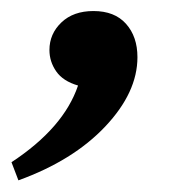

<svg xmlns="http://www.w3.org/2000/svg" viewBox="-60 -147 339 341"><path d="M-27.3 173.3 -39.6 141.1Q53.2 80.1 78.6 4.9Q51.8 -2.9 39.8 -20.3Q27.8 -37.6 27.8 -58.1Q27.8 -86.9 49.1 -107.2Q70.3 -127.4 106 -127.4Q143.6 -127.4 163.8 -104.7Q184.1 -82 184.1 -45.4Q184.1 17.1 127 77.6Q69.8 138.2 -27.3 173.3Z"/></svg>

Font: Elstob
Style: Bold Italic
Weight: 700
Italic angle: -20°
Designer: Peter S. Baker
Version: Version 1.015